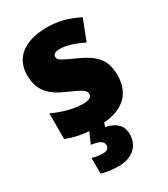

<svg xmlns="http://www.w3.org/2000/svg" viewBox="-196 -655 866 987"><g transform="rotate(-30 236.5 -161.5)"><path d="M342 124C342 65 297 40 250 31L258 8C382 -2 439 -69 439 -170C439 -263 393 -306 307 -345C223 -383 208 -390 208 -410C208 -426 223 -434 250 -434C285 -434 339 -417 385 -393L433 -516C370 -547 313 -563 246 -563C117 -563 36 -506 36 -400C36 -314 77 -266 160 -229C247 -191 265 -180 265 -158C265 -138 248 -129 210 -129C165 -129 96 -145 37 -174V-21C81 -4 122 5 169 8L141 73C189 80 210 92 210 115C210 133 196 143 172 143C152 143 132 140 110 133V226C135 234 169 240 211 240C292 240 342 195 342 124Z"/></g></svg>

Font: Noto Sans Gujarati UI SemiCondensed Black
Style: Regular
Weight: 900
Width: 4
Designer: Jelle Bosma - Monotype Design Team, Universal Thirst
Foundry: Monotype Imaging Inc.
Version: Version 2.106